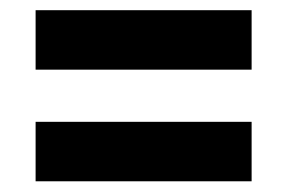

<svg xmlns="http://www.w3.org/2000/svg" viewBox="-20 -565 555 371"><path d="M48.8 -430.4V-545.3H466.2V-430.4ZM48.8 -214.7V-329.6H466.2V-214.7Z"/></svg>

Font: Encode Sans SC Condensed Thin
Style: Regular
Weight: 100
Width: 3
Designer: Multiple Designers
Foundry: Impallari Type
Version: Version 3.002